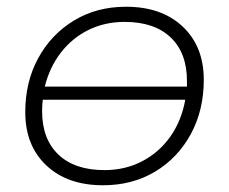

<svg xmlns="http://www.w3.org/2000/svg" viewBox="-20 -546 680 570"><path d="M286 4Q180 4 117.5 -55Q55 -114 55 -213Q55 -303 93.5 -373.5Q132 -444 199.5 -485Q267 -526 354 -526Q460 -526 522.5 -467Q585 -408 585 -309Q585 -219 546.5 -148Q508 -77 440.5 -36.5Q373 4 286 4ZM290 -41Q352 -41 402.5 -67.5Q453 -94 486 -141Q519 -188 530 -250H107Q105 -233 105 -216Q105 -133 153.5 -87Q202 -41 290 -41ZM113 -289H535Q535 -297 535 -306Q535 -389 486.5 -435Q438 -481 350 -481Q291 -481 242.5 -457Q194 -433 160.5 -389.5Q127 -346 113 -289Z"/></svg>

Font: Montserrat Light
Style: Italic
Weight: 300
Italic angle: -11.3°
Designer: Julieta Ulanovsky
Foundry: Julieta Ulanovsky
Version: Version 9.000; ttfautohint (v1.8.4.7-5d5b)